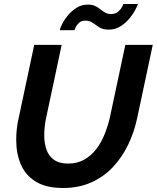

<svg xmlns="http://www.w3.org/2000/svg" viewBox="-20 -934 783 959"><path d="M295 5Q210 5 158.5 -27Q107 -59 84 -113Q61 -167 61 -235Q61 -262 64 -290.5Q67 -319 74 -348L151 -710H288L211 -348Q206 -325 203.5 -303Q201 -281 201 -259Q201 -219 212 -187Q223 -155 249.5 -136Q276 -117 320 -117Q366 -117 400.5 -136.5Q435 -156 460.5 -189Q486 -222 502.5 -263.5Q519 -305 529 -348L606 -710H743L666 -348Q651 -275 620 -211Q589 -147 543 -98.5Q497 -50 435 -22.5Q373 5 295 5ZM523 -786Q494 -786 476 -797.5Q458 -809 443 -820Q428 -831 407 -831Q386 -831 374 -819.5Q362 -808 357 -796Q352 -784 352 -783H278Q280 -792 290 -813Q300 -834 318.5 -856.5Q337 -879 362 -895Q387 -911 419 -911Q441 -911 455.5 -904Q470 -897 481.5 -887.5Q493 -878 505.5 -871Q518 -864 534 -864Q557 -864 570.5 -876Q584 -888 590 -900Q596 -912 596 -914H669Q667 -907 657 -887Q647 -867 628 -843.5Q609 -820 582.5 -803Q556 -786 523 -786Z"/></svg>

Font: Raleway Thin
Style: Bold Italic
Weight: 700
Italic angle: -12°
Version: Version 4.026